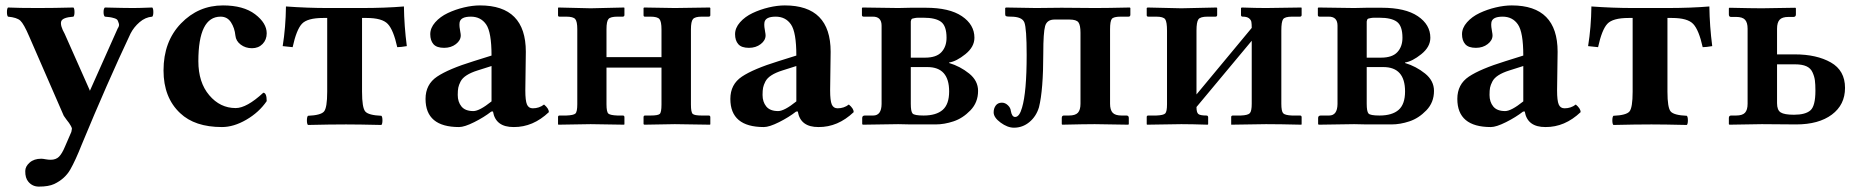

<svg xmlns="http://www.w3.org/2000/svg" viewBox="-20 -464 6931 716"><path d="M242.2 168Q222.2 203.1 182.1 222.2Q161.1 231.9 125 231.9Q101.1 231.9 85.9 213.9Q73.7 199.7 74.2 173.8Q74.2 156.7 90.6 142.3Q106.9 127.9 133.8 127.9Q139.6 127.9 149.9 129.9Q160.2 131.8 168.9 131.8Q188.5 131.8 200 120.4Q211.4 108.9 222.2 83L246.1 27.8Q247.1 20 248 17.1Q249 14.2 244.6 6.1Q240.2 -2 237.5 -5.4Q234.9 -8.8 228 -17.8Q221.2 -26.9 217.8 -32.2L88.9 -328.1Q68.8 -375 55.9 -387Q43 -398.9 9.8 -401.9Q5.9 -405.8 5.9 -418.9Q5.9 -432.1 9.8 -436Q49.8 -434.1 121.1 -434.1Q180.2 -434.1 253.9 -436Q257.8 -432.1 257.8 -418.9Q257.8 -405.8 253.9 -401.9Q211.9 -398.9 208 -383.5Q204.1 -368.2 221.2 -337.9L314 -128.9Q315.4 -126.5 315.4 -125Q315.4 -126 315.9 -127L418.9 -357.9Q425.8 -367.7 423.3 -375.7Q420.9 -383.8 418.5 -388.4Q416 -393.1 406.5 -396Q397 -398.9 389.9 -399.9Q382.8 -400.9 371.1 -401.9Q366.2 -405.8 366.2 -418.9Q366.2 -432.1 371.1 -436Q445.3 -434.1 477.1 -434.1Q498 -434.1 547.9 -436Q551.8 -432.1 551.8 -418.9Q551.8 -405.8 547.9 -401.9Q522 -399.9 500.5 -381.3Q479 -362.8 466.8 -338.9Q379.9 -154.8 285.2 74.2Q261.2 134.8 242.2 168Z M974.6 -86.9Q945.8 -44.9 898.7 -17.6Q851.6 9.8 807.6 9.8Q706.5 9.8 651.9 -42Q589.8 -100.1 589.8 -201.2Q589.8 -309.1 654.8 -376.5Q719.7 -443.8 811.5 -443.8Q887.7 -443.8 931.2 -410.9Q974.6 -377.9 974.6 -339.8Q974.6 -315.9 959.2 -300Q943.8 -284.2 919.7 -284.2Q895.5 -284.2 877.7 -297.6Q859.9 -311 857.9 -331.1Q855 -359.9 841.3 -380.9Q827.6 -401.9 802.7 -401.9Q719.7 -401.9 719.7 -235.8Q719.7 -156.7 760.3 -108.9Q800.8 -61 858.9 -61Q899.9 -61 961.9 -118.2Q974.6 -117.7 974.6 -86.9Z M1200.2 -122.1V-397H1185.1Q1126 -397 1105.7 -375Q1085.4 -353 1071.3 -288.1L1034.2 -292Q1045.4 -361.8 1046.4 -439.9Q1126.5 -434.1 1202.1 -434.1H1328.1Q1417 -434.1 1486.3 -439.9Q1487.3 -366.7 1497.1 -292Q1474.1 -288.1 1461.4 -288.1Q1447.3 -352.1 1426.3 -374.5Q1405.3 -397 1347.2 -397H1330.1V-122.1Q1330.1 -62 1342.3 -48.1Q1354.5 -34.2 1402.3 -32.2Q1406.2 -28.3 1406.2 -15.1Q1406.2 -2 1402.3 2Q1316.4 0 1270.5 0Q1212.4 0 1128.4 2Q1124.5 -2 1124.5 -14.9Q1124.5 -27.8 1128.4 -32.2Q1176.3 -34.2 1188.2 -48.1Q1200.2 -62 1200.2 -122.1Z M1818.4 -48.3 1812 -47.9Q1785.2 -26.9 1748.5 -8.5Q1711.9 9.8 1691.9 9.8Q1566.9 9.8 1566.9 -95.2Q1566.9 -149.4 1609.9 -178.2Q1652.8 -207 1746.1 -235.8L1813 -256.8Q1813 -343.8 1793 -372.8Q1772.9 -401.9 1735.8 -401.9Q1696.8 -401.9 1693.8 -379.4Q1692.9 -372.1 1693.8 -363Q1694.8 -354 1696.5 -345.5Q1698.2 -336.9 1698.2 -332Q1698.2 -313.5 1680.2 -299.6Q1662.1 -285.6 1636.2 -285.6Q1608.4 -285.6 1596.4 -299.3Q1584.5 -313 1584.5 -336.4Q1584.5 -359.9 1603 -380.9Q1621.6 -401.9 1649.9 -415.3Q1678.2 -428.7 1710.2 -436.3Q1742.2 -443.8 1770 -443.8Q1940.9 -443.8 1940.9 -271L1939 -127Q1939 -88.9 1945.1 -74.5Q1951.2 -60.1 1966.8 -60.1Q1990.7 -60.1 2008.8 -74.2Q2026.9 -59.1 2026.9 -45.9Q1967.8 10.3 1896 9.8Q1828.1 10.3 1818.4 -48.3ZM1813 -217.8 1760.7 -201.2Q1735.8 -193.4 1720 -183.1Q1704.1 -172.9 1697.5 -159.9Q1690.9 -147 1689 -137Q1687 -127 1687 -109.9Q1687 -84 1700.9 -66.9Q1714.8 -49.8 1745.1 -49.8Q1768.1 -49.8 1813 -85.9Z M2132.8 -355Q2132.8 -383.8 2125.2 -392.8Q2117.7 -401.9 2091.8 -401.9H2065.9Q2061 -401.9 2061 -407.2V-434.1L2062 -436L2182.6 -433.1L2307.6 -436L2308.6 -434.1V-408.2Q2308.6 -402.3 2302.7 -401.9H2282.7Q2256.8 -401.9 2249.3 -393.3Q2241.7 -384.8 2241.7 -355V-251H2446.8V-354Q2446.8 -383.8 2439.2 -392.8Q2431.6 -401.9 2405.8 -401.9H2384.8Q2379.9 -401.9 2379.9 -407.2V-434.1L2381.8 -436L2496.6 -434.1L2627 -436L2628.9 -434.1V-407.2Q2628.9 -402.3 2623 -401.9H2596.7Q2571.8 -401.9 2564.2 -392.8Q2556.6 -383.8 2556.6 -354V-74.2Q2556.6 -45.4 2563.2 -39.3Q2569.8 -33.2 2596.7 -33.2H2623Q2628.9 -33.2 2628.9 -26.9V-1L2627.9 1L2496.6 -1L2382.8 1L2379.9 -1V-26.9Q2379.9 -32.7 2384.8 -33.2H2405.8Q2433.6 -33.2 2440.2 -39.1Q2446.8 -44.9 2446.8 -74.2V-211.9H2241.7V-75.2Q2241.7 -46.4 2248.8 -40.3Q2255.9 -34.2 2282.7 -33.2H2302.7Q2308.6 -33.2 2308.6 -26.9V-1L2307.6 1L2182.6 -1L2062 1L2061 -1V-27.8Q2061 -32.7 2065.9 -33.2H2091.8Q2118.7 -34.2 2125.7 -40.5Q2132.8 -46.9 2132.8 -75.2Z M2955.1 -48.3 2948.7 -47.9Q2921.9 -26.9 2885.3 -8.5Q2848.6 9.8 2828.6 9.8Q2703.6 9.8 2703.6 -95.2Q2703.6 -149.4 2746.6 -178.2Q2789.6 -207 2882.8 -235.8L2949.7 -256.8Q2949.7 -343.8 2929.7 -372.8Q2909.7 -401.9 2872.6 -401.9Q2833.5 -401.9 2830.6 -379.4Q2829.6 -372.1 2830.6 -363Q2831.5 -354 2833.3 -345.5Q2835 -336.9 2835 -332Q2835 -313.5 2816.9 -299.6Q2798.8 -285.6 2772.9 -285.6Q2745.1 -285.6 2733.2 -299.3Q2721.2 -313 2721.2 -336.4Q2721.2 -359.9 2739.7 -380.9Q2758.3 -401.9 2786.6 -415.3Q2814.9 -428.7 2846.9 -436.3Q2878.9 -443.8 2906.7 -443.8Q3077.6 -443.8 3077.6 -271L3075.7 -127Q3075.7 -88.9 3081.8 -74.5Q3087.9 -60.1 3103.5 -60.1Q3127.4 -60.1 3145.5 -74.2Q3163.6 -59.1 3163.6 -45.9Q3104.5 10.3 3032.7 9.8Q2964.8 10.3 2955.1 -48.3ZM2949.7 -217.8 2897.5 -201.2Q2872.6 -193.4 2856.7 -183.1Q2840.8 -172.9 2834.2 -159.9Q2827.6 -147 2825.7 -137Q2823.7 -127 2823.7 -109.9Q2823.7 -84 2837.6 -66.9Q2851.6 -49.8 2881.8 -49.8Q2904.8 -49.8 2949.7 -85.9Z M3376.5 -249H3429.7Q3471.7 -249 3490.7 -269.5Q3509.8 -290 3509.8 -323.2Q3509.8 -367.2 3489.3 -382.6Q3468.8 -397.9 3424.3 -397.9Q3411.1 -397.9 3403.8 -397.9Q3396.5 -397.9 3390.6 -396.5Q3384.8 -395 3382.1 -394.5Q3379.4 -394 3377.9 -389.4Q3376.5 -384.8 3376.5 -383.8Q3376.5 -382.8 3376.5 -375Q3376.5 -367.2 3376.5 -363.8ZM3376.5 -213.9V-77.1Q3376.5 -48.3 3383.1 -40.8Q3389.6 -33.2 3424.3 -33.2Q3471.2 -33.2 3495.4 -54.2Q3519.5 -75.2 3519.5 -123Q3519.5 -213.9 3438.5 -213.9ZM3197.8 1 3195.3 -1V-23.9Q3195.3 -32.7 3204.6 -33.2H3236.3Q3267.1 -33.2 3267.6 -76.2V-368.2Q3267.6 -402.3 3234.4 -401.9H3200.7Q3194.8 -401.9 3194.3 -407.2V-434.1L3196.3 -436L3329.6 -434.1L3375.5 -435.1H3432.6Q3520.5 -435.1 3567.1 -403.6Q3613.8 -372.1 3613.8 -323.2Q3613.8 -289.1 3580.1 -262Q3546.4 -234.9 3519.5 -231V-229Q3560.5 -216.8 3594 -189.9Q3627.4 -163.1 3627.4 -125Q3627.4 -82 3598.9 -52.5Q3570.3 -22.9 3535.9 -11.5Q3501.5 0 3468.8 0H3376.5L3329.6 -1Z M3765.6 -27.8Q3753.4 -27.8 3749.5 -50.8Q3748.5 -62 3738.5 -71.5Q3728.5 -81.1 3716.3 -81.1Q3701.2 -81.1 3693.4 -70.6Q3685.5 -60.1 3685.5 -44.9Q3685.5 -25.9 3711.4 -6.8Q3737.3 12.2 3761.2 12.2Q3793.5 12.2 3818.8 -8.8Q3844.2 -29.8 3854.5 -64Q3870.6 -127.9 3870.6 -266.1Q3870.6 -342.3 3877.4 -366.7Q3884.3 -391.1 3912.6 -391.1H3968.3Q3994.1 -391.1 4001.7 -380.6Q4009.3 -370.1 4009.3 -341.8V-77.1Q4009.3 -54.2 3999.8 -43.7Q3990.2 -33.2 3966.3 -33.2H3947.3Q3939.5 -33.2 3939.5 -23.9V-1L3941.4 1Q4026.4 -1 4062.5 -1L4187.5 1L4189.5 -1V-23.9Q4189.5 -32.7 4181.6 -33.2H4162.6Q4138.7 -33.2 4129.2 -43.7Q4119.6 -54.2 4119.6 -77.1V-355Q4119.6 -384.8 4126 -393.3Q4132.3 -401.9 4159.2 -401.9H4188.5Q4195.3 -401.9 4195.3 -409.2V-434.1L4193.4 -436Q4108.4 -434.1 4064.5 -434.1L3938.5 -435.1Q3876.5 -434.1 3843.3 -434.1L3731.4 -436L3728.5 -434.1V-411.1Q3728.5 -405.3 3731.9 -403.6Q3735.4 -401.9 3749.5 -401.9Q3791.5 -401.9 3800 -380.4Q3808.6 -358.9 3808.6 -258.8Q3808.6 -120.6 3791.5 -63Q3781.7 -27.8 3765.6 -27.8Z M4385.3 -433.1 4517.1 -436 4519 -434.1V-408.2Q4519 -402.3 4513.2 -401.9H4482.9Q4456.1 -401.9 4449 -391.8Q4441.9 -381.8 4441.9 -350.1V-111.8L4647.9 -359.9Q4647.9 -375 4646.5 -382.6Q4645 -390.1 4637.5 -396Q4629.9 -401.9 4614.3 -401.9Q4608.4 -401.9 4607.9 -407.2V-434.1L4610.4 -436Q4665.5 -434.1 4701.2 -434.1L4833 -436L4834 -434.1V-408.2Q4834 -402.3 4828.1 -401.9H4798.3Q4771.5 -401.9 4764.9 -392.3Q4758.3 -382.8 4758.3 -350.1V-77.1Q4758.3 -49.3 4765.1 -41.7Q4772 -34.2 4798.3 -33.2H4828.1Q4834 -33.2 4834 -26.9V-1L4833 1Q4752 -1 4701.2 -1L4571.3 1V-1V-27.8Q4571.3 -32.7 4577.1 -33.2H4606.9Q4633.8 -34.2 4640.9 -42Q4647.9 -49.8 4647.9 -77.1V-312L4441.9 -64.9Q4441.9 -44.9 4448.5 -39.1Q4455.1 -33.2 4479 -33.2Q4484.9 -33.2 4485.4 -26.9V-1L4483.9 1Q4423.8 -1 4385.3 -1L4257.3 1L4256.3 -1V-27.8Q4256.3 -32.7 4261.2 -33.2H4292Q4318.8 -34.2 4325.4 -41Q4332 -47.9 4332 -75.2V-349.1Q4332 -382.3 4325.2 -392.1Q4318.4 -401.9 4292 -401.9H4262.2Q4256.3 -401.9 4256.3 -407.2V-434.1L4259.3 -436Z M5076.7 -249H5129.9Q5171.9 -249 5190.9 -269.5Q5210 -290 5210 -323.2Q5210 -367.2 5189.5 -382.6Q5168.9 -397.9 5124.5 -397.9Q5111.3 -397.9 5104 -397.9Q5096.7 -397.9 5090.8 -396.5Q5085 -395 5082.3 -394.5Q5079.6 -394 5078.1 -389.4Q5076.7 -384.8 5076.7 -383.8Q5076.7 -382.8 5076.7 -375Q5076.7 -367.2 5076.7 -363.8ZM5076.7 -213.9V-77.1Q5076.7 -48.3 5083.3 -40.8Q5089.8 -33.2 5124.5 -33.2Q5171.4 -33.2 5195.6 -54.2Q5219.7 -75.2 5219.7 -123Q5219.7 -213.9 5138.7 -213.9ZM4897.9 1 4895.5 -1V-23.9Q4895.5 -32.7 4904.8 -33.2H4936.5Q4967.3 -33.2 4967.8 -76.2V-368.2Q4967.8 -402.3 4934.6 -401.9H4900.9Q4895 -401.9 4894.5 -407.2V-434.1L4896.5 -436L5029.8 -434.1L5075.7 -435.1H5132.8Q5220.7 -435.1 5267.3 -403.6Q5314 -372.1 5314 -323.2Q5314 -289.1 5280.3 -262Q5246.6 -234.9 5219.7 -231V-229Q5260.7 -216.8 5294.2 -189.9Q5327.6 -163.1 5327.6 -125Q5327.6 -82 5299.1 -52.5Q5270.5 -22.9 5236.1 -11.5Q5201.7 0 5168.9 0H5076.7L5029.8 -1Z M5666 -48.3 5659.7 -47.9Q5632.8 -26.9 5596.2 -8.5Q5559.6 9.8 5539.6 9.8Q5414.6 9.8 5414.6 -95.2Q5414.6 -149.4 5457.5 -178.2Q5500.5 -207 5593.8 -235.8L5660.6 -256.8Q5660.6 -343.8 5640.6 -372.8Q5620.6 -401.9 5583.5 -401.9Q5544.4 -401.9 5541.5 -379.4Q5540.5 -372.1 5541.5 -363Q5542.5 -354 5544.2 -345.5Q5545.9 -336.9 5545.9 -332Q5545.9 -313.5 5527.8 -299.6Q5509.8 -285.6 5483.9 -285.6Q5456.1 -285.6 5444.1 -299.3Q5432.1 -313 5432.1 -336.4Q5432.1 -359.9 5450.7 -380.9Q5469.2 -401.9 5497.6 -415.3Q5525.9 -428.7 5557.9 -436.3Q5589.8 -443.8 5617.7 -443.8Q5788.6 -443.8 5788.6 -271L5786.6 -127Q5786.6 -88.9 5792.7 -74.5Q5798.8 -60.1 5814.5 -60.1Q5838.4 -60.1 5856.4 -74.2Q5874.5 -59.1 5874.5 -45.9Q5815.4 10.3 5743.7 9.8Q5675.8 10.3 5666 -48.3ZM5660.6 -217.8 5608.4 -201.2Q5583.5 -193.4 5567.6 -183.1Q5551.8 -172.9 5545.2 -159.9Q5538.6 -147 5536.6 -137Q5534.7 -127 5534.7 -109.9Q5534.7 -84 5548.6 -66.9Q5562.5 -49.8 5592.8 -49.8Q5615.7 -49.8 5660.6 -85.9Z M6068.4 -122.1V-397H6053.2Q5994.1 -397 5973.9 -375Q5953.6 -353 5939.5 -288.1L5902.3 -292Q5913.6 -361.8 5914.6 -439.9Q5994.6 -434.1 6070.3 -434.1H6196.3Q6285.2 -434.1 6354.5 -439.9Q6355.5 -366.7 6365.2 -292Q6342.3 -288.1 6329.6 -288.1Q6315.4 -352.1 6294.4 -374.5Q6273.4 -397 6215.3 -397H6198.2V-122.1Q6198.2 -62 6210.4 -48.1Q6222.7 -34.2 6270.5 -32.2Q6274.4 -28.3 6274.4 -15.1Q6274.4 -2 6270.5 2Q6184.6 0 6138.7 0Q6080.6 0 5996.6 2Q5992.7 -2 5992.7 -14.9Q5992.7 -27.8 5996.6 -32.2Q6044.4 -34.2 6056.4 -48.1Q6068.4 -62 6068.4 -122.1Z M6750 -126Q6750 -149.9 6748 -164.6Q6746.1 -179.2 6739 -194.6Q6731.9 -210 6716.1 -217Q6700.2 -224.1 6674.3 -224.1H6606.9V-79.1Q6606.9 -53.2 6620.6 -44.7Q6634.3 -36.1 6669.9 -36.1Q6712.9 -36.1 6731.4 -52.5Q6750 -68.8 6750 -126ZM6497.1 -77.1V-356.9Q6497.1 -379.9 6487.5 -390.4Q6478 -400.9 6454.1 -400.9H6435.1Q6427.2 -400.9 6427.2 -410.2V-433.1L6429.2 -435.1Q6515.1 -433.1 6550.3 -433.1L6675.3 -435.1L6677.2 -433.1V-410.2Q6677.2 -401.4 6668.9 -400.9H6649.9Q6626 -400.9 6616.5 -390.4Q6606.9 -379.9 6606.9 -356.9V-261.2H6673.3Q6754.4 -261.2 6807.4 -231.2Q6860.4 -201.2 6860.4 -136.2Q6860.4 -73.2 6811.3 -36.6Q6762.2 0 6678.2 0L6550.3 -1L6429.2 1L6427.2 -1V-23.9Q6427.2 -32.7 6435.1 -33.2H6454.1Q6478 -33.2 6487.5 -43.7Q6497.1 -54.2 6497.1 -77.1Z"/></svg>

Font: Linux Libertine
Style: Bold
Weight: 700
Designer: Philipp H. Poll
Foundry: Philipp H. Poll
Version: Version 5.0.3